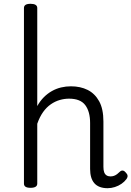

<svg xmlns="http://www.w3.org/2000/svg" viewBox="-20 -973 691 1010"><path d="M546 17Q523 17 505.5 10.5Q488 4 476.5 -9Q465 -22 459.5 -41Q454 -60 454 -84V-326Q454 -386 428.5 -420Q403 -454 343 -454Q319 -454 294.5 -447Q270 -440 247.5 -424.5Q225 -409 207 -384Q189 -359 176 -322V-7Q176 4 167 9.5Q158 15 141 15Q123 15 114.5 9.5Q106 4 106 -7V-931Q106 -942 114.5 -947.5Q123 -953 141 -953Q158 -953 167 -947.5Q176 -942 176 -931V-415Q191 -442 210.5 -461.5Q230 -481 253 -494Q276 -507 301.5 -513Q327 -519 353 -519Q403 -519 441 -500Q479 -481 501.5 -440.5Q524 -400 524 -334V-95Q524 -78 528 -67Q532 -56 540.5 -50.5Q549 -45 561 -45Q571 -45 579.5 -48Q588 -51 596 -57Q604 -63 612 -71Q619 -77 627 -75.5Q635 -74 642 -65Q650 -57 651 -49Q652 -41 646 -32Q635 -17 619 -6Q603 5 584 11Q565 17 546 17Z"/></svg>

Font: Playwrite US Modern Light
Style: Regular
Weight: 300
Designer: Veronika Burian, José Scaglione
Foundry: TypeTogether
Version: Version 1.003